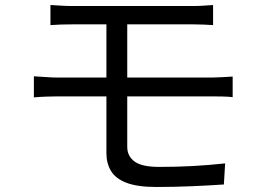

<svg xmlns="http://www.w3.org/2000/svg" viewBox="-20 -730 1040 765"><path d="M181 -710Q201 -709 223.5 -707.5Q246 -706 271 -706H747Q771 -706 792 -707.5Q813 -709 829 -710V-630Q811 -631 792 -632Q773 -633 747 -633H487V-421H824Q840 -421 865.5 -422.5Q891 -424 907 -425V-343Q890 -345 866.5 -345.5Q843 -346 826 -346H487V-145Q487 -108 516 -86.5Q545 -65 614 -65Q685 -65 749 -68.5Q813 -72 877 -79L872 5Q814 9 744 12Q674 15 603 15Q528 15 484.5 -1.5Q441 -18 422.5 -48.5Q404 -79 404 -120V-346H209Q190 -346 163 -345Q136 -344 115 -342V-426Q135 -425 162.5 -423Q190 -421 209 -421H404V-633H271Q222 -633 181 -630Z"/></svg>

Font: Chiron Sans HK TT
Style: Regular
Weight: 400
Designer: Ryoko NISHIZUKA 西塚涼子 (kana, bopomofo & ideographs); Paul D. Hunt (Latin, Greek & Cyrillic); Sandoll Communications 산돌커뮤니
Foundry: Adobe
Version: Version 2.022;hotconv 1.0.109;makeotfexe 2.5.65596